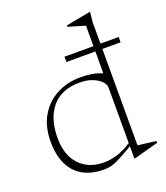

<svg xmlns="http://www.w3.org/2000/svg" viewBox="-133 -801 779 903"><g transform="rotate(-20 256.0 -350.0)"><path d="M238.5 -526V-552.5H383.5V-655L299.5 -680V-687L419.5 -709.5H423.5L418.5 -660V-552.5H509.5V-526H418.5V-43.5L509.5 -32V-23L388 10H383.5V-51.5Q338.5 -25 313 -12Q287.5 1 270.2 5.5Q253 10 234.5 10Q139.5 10 90 -44.2Q40.5 -98.5 40.5 -198Q40.5 -274.5 72 -327.5Q103.5 -380.5 156.8 -408.2Q210 -436 275 -436Q305 -436 330 -432Q355 -428 383.5 -417V-526ZM383.5 -344.5Q383.5 -371.5 348 -392.8Q312.5 -414 263.5 -414Q171.5 -414 124.2 -357.5Q77 -301 77 -204Q77 -118 122.2 -69.8Q167.5 -21.5 243.5 -21.5Q276 -21.5 310.8 -32Q345.5 -42.5 383.5 -67.5Z"/></g></svg>

Font: Newsreader Text ExtraLight
Style: Regular
Weight: 275
Designer: Hugues Gentile
Foundry: Production Type
Version: Version 1.001